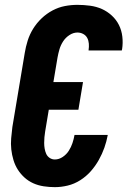

<svg xmlns="http://www.w3.org/2000/svg" viewBox="-20 -763 540 791"><path d="M206 8Q183 8 160 4.5Q137 1 117 -8Q97 -17 81 -31.5Q65 -46 53.5 -64Q42 -82 35.5 -103.5Q29 -125 26.5 -147.5Q24 -170 26 -193Q28 -216 31 -240L82 -545Q86 -570 94 -595.5Q102 -621 116.5 -644.5Q131 -668 151.5 -687.5Q172 -707 196.5 -720Q221 -733 247 -738Q273 -743 299 -743Q325 -743 351 -739.5Q377 -736 399.5 -726Q422 -716 440.5 -699Q459 -682 470 -660Q481 -638 484 -612Q487 -586 483 -560Q482 -559 482 -557.5Q482 -556 482 -555H345Q345 -556 345 -556.5Q345 -557 345 -557Q347 -570 346 -583Q345 -596 339.5 -606.5Q334 -617 323 -623Q312 -629 299 -629Q282 -629 266 -618.5Q250 -608 240 -592.5Q230 -577 225 -560Q220 -543 217 -526L200 -425H322L303 -311H181L166 -221Q164 -209 163 -197.5Q162 -186 162 -174Q162 -162 164 -150.5Q166 -139 170.5 -129Q175 -119 184.5 -112.5Q194 -106 206 -106Q223 -106 238.5 -116.5Q254 -127 263.5 -142Q273 -157 278.5 -173.5Q284 -190 287 -207H424Q419 -180 410 -154.5Q401 -129 387 -104Q373 -79 354 -57.5Q335 -36 310.5 -20.5Q286 -5 259 1.5Q232 8 206 8Z"/></svg>

Font: Iosevka Curly Heavy Oblique
Style: Regular
Weight: 900
Italic angle: -9°
Monospace: yes
Designer: Belleve Invis
Foundry: Belleve Invis
Version: Version 11.1.0; ttfautohint (v1.8.3)